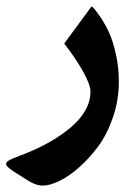

<svg xmlns="http://www.w3.org/2000/svg" viewBox="-34 -326 422 611"><path d="M257.8 -306.2Q261.2 -302.7 267.1 -296.6Q272.9 -290.5 287.8 -268.1Q302.7 -245.6 314.2 -220Q325.7 -194.3 335 -152.6Q344.2 -110.8 344.2 -65.9Q344.2 -7.8 325.7 46.6Q307.1 101.1 278.8 139.4Q250.5 177.7 217.5 206.8Q184.6 235.8 154.3 250.2Q124 264.6 103 264.6Q79.6 264.6 54.2 248L14.2 222.7Q-7.3 209 -12.5 201.4Q-17.6 193.8 -9.8 187.5Q-2 181.2 22.9 171.9Q127 133.8 190.4 80.1Q253.9 26.4 253.9 -34.7Q253.9 -55.7 231.2 -96.9Q208.5 -138.2 170.4 -187.5Z"/></svg>

Font: Sahel SemiBold FD
Style: SemiBold-FD
Weight: 600
Foundry: Saber Rastikerdar (saber.rastikerdar@gmail.com)
Version: Version 3.3.0